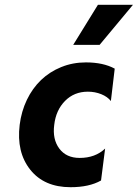

<svg xmlns="http://www.w3.org/2000/svg" viewBox="-20 -770 574 800"><path d="M285 -583 388 -750H534L395 -583ZM274 10Q164 10 106 -63Q48 -136 62 -250Q69 -306 92 -354Q115 -402 151 -436.5Q187 -471 235 -490.5Q283 -510 338 -510Q410 -510 458 -484L442 -349Q428 -367 402 -377.5Q376 -388 346 -388Q289 -388 251 -349.5Q213 -311 206 -250Q198 -190 227 -151Q256 -112 312 -112Q377 -112 418 -151L401 -18Q352 10 274 10Z"/></svg>

Font: Orkney
Style: BoldItalic
Weight: 700
Designer: Samuel Oakes and Alfredo Marco Pradil
Foundry: Alfredo Marco Pradil
Version: 1.0; ttfautohint (v1.5)